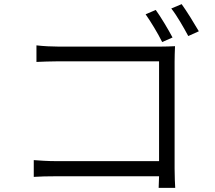

<svg xmlns="http://www.w3.org/2000/svg" viewBox="-20 -871 1040 927"><path d="M732 -823 683 -802C707 -768 743 -709 763 -668L813 -690C793 -728 756 -790 732 -823ZM857 -851 807 -830C834 -796 867 -738 889 -697L940 -720C918 -758 881 -818 857 -851ZM143 -98V-17C169 -19 212 -20 254 -20H748L746 36H826C825 23 823 -21 823 -57V-573C823 -595 824 -626 825 -648C805 -647 777 -646 753 -646H263C231 -646 189 -648 156 -652V-572C179 -573 227 -575 264 -575H748V-93H252C211 -93 167 -96 143 -98Z"/></svg>

Font: Noto Sans HK DemiLight
Style: Regular
Weight: 350
Designer: Ryoko NISHIZUKA 西塚涼子 (kana, bopomofo & ideographs); Paul D. Hunt (Latin, Greek & Cyrillic); Sandoll Communications 산돌커뮤니
Foundry: Adobe
Version: Version 2.004;hotconv 1.0.118;makeotfexe 2.5.65603